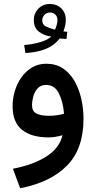

<svg xmlns="http://www.w3.org/2000/svg" viewBox="-20 -707 495 990"><path d="M322.8 -505.9Q313 -506.3 305.4 -507.1Q297.9 -507.8 287.6 -508.8Q237.8 -440.4 111.3 -433.6L104.5 -474.6Q152.3 -479 189.2 -490.2Q226.1 -501.5 244.1 -518.6Q210.9 -522 182.6 -542.2Q154.3 -562.5 154.3 -604.5Q154.3 -637.7 177.7 -662.1Q201.2 -686.5 236.8 -686.5Q272.5 -686.5 295.9 -663.8Q319.3 -641.1 319.3 -604Q319.3 -589.8 315.9 -575Q312.5 -560.1 307.1 -544.9Q315.9 -543.5 327.1 -543ZM263.7 -554.2Q269 -565.9 272.7 -579.3Q276.4 -592.8 276.4 -603.5Q276.4 -621.1 265.4 -631.8Q254.4 -642.6 238.8 -642.6Q220.7 -642.6 209.2 -630.1Q197.8 -617.7 197.8 -602.5Q197.8 -579.1 217.8 -569.8Q237.8 -560.5 263.7 -554.2ZM410.6 -94.2Q410.6 60.1 325.7 146.7Q240.7 233.4 84 263.7L46.4 163.1Q153.3 142.6 220.5 98.9Q287.6 55.2 302.2 -9.8Q286.1 -4.9 266.8 -1.7Q247.6 1.5 231.9 1.5Q142.1 1.5 93.5 -37.6Q44.9 -76.7 44.9 -160.6Q44.9 -198.2 56.2 -236.6Q67.4 -274.9 89.6 -306.9Q111.8 -338.9 144.3 -358.6Q176.8 -378.4 218.8 -378.4Q268.1 -378.4 304.2 -354.5Q340.3 -330.6 363.8 -289.8Q387.2 -249 398.9 -198.5Q410.6 -147.9 410.6 -94.2ZM232.4 -109.9Q253.4 -109.9 273.4 -112.8Q293.5 -115.7 310.1 -120.6Q305.2 -183.1 283.4 -226.1Q261.7 -269 217.8 -269Q189.5 -269 173.6 -251Q157.7 -232.9 151.4 -208.5Q145 -184.1 145 -165Q145 -133.3 168 -121.6Q190.9 -109.9 232.4 -109.9Z"/></svg>

Font: Vazirmatn RD UI FD Medium
Style: Regular
Weight: 500
Designer: Saber Rastikerdar
Foundry: Saber Rastikerdar
Version: Version 33.003